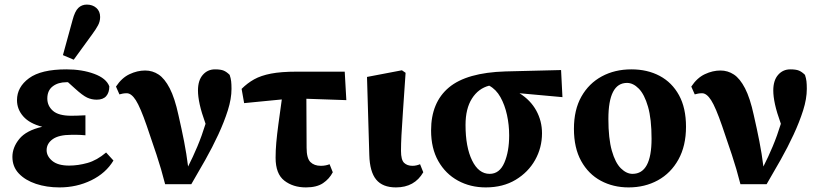

<svg xmlns="http://www.w3.org/2000/svg" viewBox="-20 -801 3568 836"><path d="M239 15Q183 15 136.5 -0.5Q90 -16 62 -45.5Q34 -75 34 -118Q34 -159 64 -196Q94 -233 164 -249Q109 -263 81.5 -294Q54 -325 54 -365Q54 -422 106.5 -460.5Q159 -499 269 -499Q337 -499 390 -479.5Q443 -460 456 -425Q456 -398 442.5 -382.5Q429 -367 401 -367Q379 -367 359.5 -376Q340 -385 306 -416L276 -443Q274 -443 272.5 -443Q271 -443 269 -443Q233 -443 209.5 -425Q186 -407 186 -372Q186 -340 210.5 -318.5Q235 -297 290 -297Q305 -297 317 -297.5Q329 -298 352 -299V-212Q327 -214 314.5 -214Q302 -214 291 -214Q236 -214 209.5 -195Q183 -176 183 -147Q183 -121 207.5 -100.5Q232 -80 281 -80Q320 -80 361 -91.5Q402 -103 442 -137L474 -102Q441 -47 377.5 -16Q314 15 239 15ZM254 -561 296 -714Q306 -752 321 -766.5Q336 -781 358 -781Q383 -781 399.5 -766.5Q416 -752 416 -727Q416 -708 407 -691Q398 -674 381 -651L301 -541Z M699 1Q682 -66 661.5 -127.5Q641 -189 619 -253Q591 -334 571.5 -364.5Q552 -395 532 -395Q522 -395 514.5 -393.5Q507 -392 500 -390L485 -424Q510 -462 544 -478Q578 -494 612 -494Q644 -494 670.5 -476.5Q697 -459 719 -416.5Q741 -374 757 -300Q771 -239 781.5 -185.5Q792 -132 799 -76Q820 -117 839.5 -163.5Q859 -210 875 -262Q857 -312 849.5 -346.5Q842 -381 842 -407Q842 -451 863 -475Q884 -499 916 -499Q941 -499 954 -493.5Q967 -488 980 -475Q985 -460 986.5 -447Q988 -434 988 -414Q988 -371 972 -320.5Q956 -270 930.5 -215Q905 -160 874 -105Q843 -50 813 1Z M1043 -352 1032 -414Q1057 -439 1086.5 -455.5Q1116 -472 1160 -480.5Q1204 -489 1272 -489H1481L1488 -365L1314 -371L1315 -158Q1315 -112 1331.5 -95.5Q1348 -79 1377 -79Q1388 -79 1398 -81Q1408 -83 1415 -86L1429 -51Q1414 -22 1386.5 -3.5Q1359 15 1312 15Q1256 15 1218 -14.5Q1180 -44 1180 -114Q1180 -146 1183 -180Q1186 -214 1192 -259Q1198 -304 1207 -368Z M1704 15Q1646 15 1618 -19Q1590 -53 1588 -126L1578 -466L1730 -495L1746 -484Q1739 -380 1734.5 -315.5Q1730 -251 1728 -212Q1726 -173 1726 -144Q1726 -105 1739.5 -92Q1753 -79 1776 -79Q1785 -79 1793.5 -81Q1802 -83 1809 -86L1823 -51Q1785 15 1704 15Z M2095 15Q2028 15 1974 -14.5Q1920 -44 1888.5 -99.5Q1857 -155 1857 -233Q1857 -355 1934.5 -420Q2012 -485 2181 -490L2423 -496L2429 -378L2242 -395Q2290 -365 2315 -319.5Q2340 -274 2340 -221Q2340 -158 2310 -104.5Q2280 -51 2225 -18Q2170 15 2095 15ZM2007 -257Q2007 -161 2035.5 -102.5Q2064 -44 2112 -44Q2155 -44 2176 -92.5Q2197 -141 2197 -212Q2197 -257 2187.5 -300.5Q2178 -344 2159 -378Q2140 -412 2110 -428Q2063 -416 2035 -372Q2007 -328 2007 -257Z M2717 15Q2650 15 2596 -14Q2542 -43 2510.5 -100Q2479 -157 2479 -240Q2479 -323 2511.5 -380.5Q2544 -438 2600.5 -468.5Q2657 -499 2729 -499Q2799 -499 2852.5 -470.5Q2906 -442 2936.5 -386.5Q2967 -331 2967 -249Q2967 -166 2934 -106.5Q2901 -47 2844.5 -16Q2788 15 2717 15ZM2734 -44Q2817 -44 2817 -197Q2817 -283 2801.5 -336.5Q2786 -390 2761.5 -415Q2737 -440 2710 -440Q2629 -440 2629 -283Q2629 -198 2644 -145Q2659 -92 2683.5 -68Q2708 -44 2734 -44Z M3204 1Q3187 -66 3166.5 -127.5Q3146 -189 3124 -253Q3096 -334 3076.5 -364.5Q3057 -395 3037 -395Q3027 -395 3019.5 -393.5Q3012 -392 3005 -390L2990 -424Q3015 -462 3049 -478Q3083 -494 3117 -494Q3149 -494 3175.5 -476.5Q3202 -459 3224 -416.5Q3246 -374 3262 -300Q3276 -239 3286.5 -185.5Q3297 -132 3304 -76Q3325 -117 3344.5 -163.5Q3364 -210 3380 -262Q3362 -312 3354.5 -346.5Q3347 -381 3347 -407Q3347 -451 3368 -475Q3389 -499 3421 -499Q3446 -499 3459 -493.5Q3472 -488 3485 -475Q3490 -460 3491.5 -447Q3493 -434 3493 -414Q3493 -371 3477 -320.5Q3461 -270 3435.5 -215Q3410 -160 3379 -105Q3348 -50 3318 1Z"/></svg>

Font: Source Serif 4
Style: Bold
Weight: 700
Designer: Frank Grießhammer
Foundry: Adobe
Version: Version 4.005;hotconv 1.1.0;makeotfexe 2.6.0